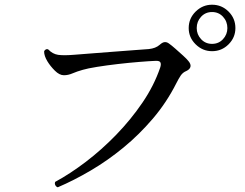

<svg xmlns="http://www.w3.org/2000/svg" viewBox="-20 -810 1040 814"><path d="M225 -16Q218 -18 214.5 -25Q211 -32 214 -39Q277 -73 344 -124Q411 -175 473 -239Q535 -303 584 -375Q633 -447 659 -523Q664 -538 660 -545.5Q656 -553 639 -552Q614 -551 570.5 -547.5Q527 -544 479.5 -538.5Q432 -533 391.5 -526.5Q351 -520 331 -514Q306 -507 287.5 -499Q269 -491 251 -491Q232 -491 212.5 -510.5Q193 -530 181 -550Q167 -573 167 -592Q169 -598 174.5 -600.5Q180 -603 185 -600Q203 -581 226.5 -577.5Q250 -574 297 -578Q319 -580 361 -583Q403 -586 451.5 -590Q500 -594 543.5 -597Q587 -600 611 -602Q640 -605 657 -620Q669 -631 678.5 -631.5Q688 -632 697 -625Q707 -618 723.5 -603.5Q740 -589 756 -574.5Q772 -560 779 -551Q790 -538 787.5 -527Q785 -516 770 -509Q755 -503 746 -489.5Q737 -476 727 -456Q686 -375 628 -307Q570 -239 503 -184Q436 -129 364.5 -87Q293 -45 225 -16ZM879 -593Q839 -593 809.5 -622Q780 -651 780 -691Q780 -732 809.5 -761Q839 -790 879 -790Q920 -790 949 -761Q978 -732 978 -691Q978 -651 949 -622Q920 -593 879 -593ZM879 -624Q907 -624 925.5 -644Q944 -664 944 -691Q944 -719 925.5 -739Q907 -759 879 -759Q851 -759 832.5 -739Q814 -719 814 -691Q814 -664 832.5 -644Q851 -624 879 -624Z"/></svg>

Font: Zen Old Mincho Medium
Style: Regular
Weight: 500
Designer: Yoshimichi Ohira
Foundry: Positype
Version: Version 1.500